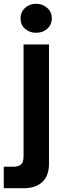

<svg xmlns="http://www.w3.org/2000/svg" viewBox="-63 -797 341 1019"><path d="M-43 202V88H9Q33 88 47.5 76.5Q62 65 62 34V-561H197V73Q197 135 162 168.5Q127 202 61 202ZM46 -700Q46 -733 70 -755Q94 -777 129 -777Q163 -777 187.5 -755Q212 -733 212 -700Q212 -666 188 -644.5Q164 -623 129 -623Q94 -623 70 -644Q46 -665 46 -700Z"/></svg>

Font: Open Sauce One
Style: Bold
Weight: 700
Designer: Alfredo Marco Pradil
Foundry: Creative Sauce Fz LLC
Version: Version 1.477